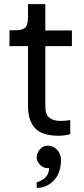

<svg xmlns="http://www.w3.org/2000/svg" viewBox="-20 -647 406 932"><path d="M266 12Q184 12 150 -25Q116 -62 116 -132V-423H26V-500H49Q76 -500 90.5 -505.5Q105 -511 110.5 -526Q116 -541 116 -570V-627H200V-499H329V-423H200V-132Q200 -92 219 -76Q238 -60 275 -60Q285 -60 297 -61Q309 -62 321 -64V4Q308 8 293 10Q278 12 266 12ZM158 265Q158 265 158 258Q158 251 158 244.5Q158 238 158 238Q158 238 167 235Q176 232 188 224.5Q200 217 209 203.5Q218 190 218 168Q217 169 214 169Q211 169 210 169Q190 169 174 152.5Q158 136 158 117Q158 96 173.5 78Q189 60 211 60Q230 60 244.5 69.5Q259 79 267.5 95Q276 111 276 130Q276 160 267.5 185Q259 210 243 227.5Q227 245 205.5 255Q184 265 158 265Z"/></svg>

Font: Inclusive Sans
Style: Regular
Weight: 400
Designer: Olivia King
Foundry: Olivia King
Version: Version 2.004